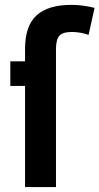

<svg xmlns="http://www.w3.org/2000/svg" viewBox="-20 -762 405 782"><path d="M340.8 -620.1Q305.7 -631.8 272.9 -631.8Q235.8 -631.8 221.9 -616.5Q208 -601.1 208 -562V0H82V-412.1H22V-512.2H82V-562Q82 -657.2 129.2 -699.7Q176.3 -742.2 271 -742.2Q315.4 -742.2 365.2 -730Z"/></svg>

Font: Clear Sans
Style: Bold
Weight: 700
Foundry: Intel Corporation
Version: Version 1.00